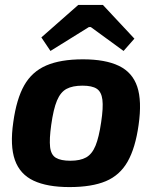

<svg xmlns="http://www.w3.org/2000/svg" viewBox="-20 -748 630 780"><path d="M317 -507Q408 -507 463 -480.5Q518 -454 537.5 -396Q557 -338 543 -240Q530 -147 498.5 -91.5Q467 -36 410 -12Q353 12 262 12Q172 12 116.5 -14Q61 -40 40.5 -98Q20 -156 34 -252Q47 -346 78.5 -401.5Q110 -457 168 -482Q226 -507 317 -507ZM315 -400Q275 -400 250.5 -387Q226 -374 211.5 -339.5Q197 -305 188 -240Q180 -183 183.5 -151Q187 -119 207 -107Q227 -95 266 -95Q306 -95 330 -108.5Q354 -122 368 -156Q382 -190 391 -252Q400 -311 396 -343Q392 -375 373 -387.5Q354 -400 315 -400ZM398 -728 526 -591 482 -541 349 -638H341L185 -541L148 -596L298 -728Z"/></svg>

Font: Exo 2
Style: Bold Italic
Weight: 700
Italic angle: -8°
Designer: Natanael Gama
Foundry: Natanael Gama
Version: Version 2.010